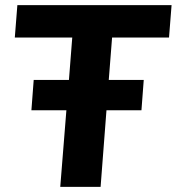

<svg xmlns="http://www.w3.org/2000/svg" viewBox="-20 -732 692 752"><path d="M642 -585H419L406 -419H543L534 -300H397L374 0H216L240 -300H103L112 -419H250L263 -585H38L48 -712H652Z"/></svg>

Font: Muli ExtraBold
Style: Italic
Weight: 800
Italic angle: -4.541°
Designer: Vernon Adams
Foundry: Vernon Adams
Version: Version 2.000